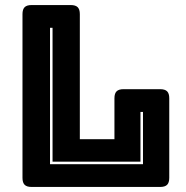

<svg xmlns="http://www.w3.org/2000/svg" viewBox="-20 -740 735 760"><path d="M614 0H105Q86 0 77.5 -8.5Q69 -17 69 -36V-684Q69 -703 77.5 -711.5Q86 -720 105 -720H260Q279 -720 287.5 -711.5Q296 -703 296 -684V-189H433V-351Q433 -370 441.5 -378.5Q450 -387 469 -387H614Q633 -387 641.5 -378.5Q650 -370 650 -351V-36Q650 -17 641.5 -8.5Q633 0 614 0ZM178 -90H546V-297H536V-100H188V-630H178Z"/></svg>

Font: Bungee Inline
Style: Regular
Weight: 400
Version: Version 1.000;PS 1.0;hotconv 1.0.72;makeotf.lib2.5.5900